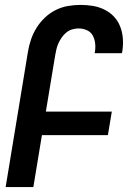

<svg xmlns="http://www.w3.org/2000/svg" viewBox="-20 -763 540 783"><path d="M3 0 94 -552Q98 -577 106.5 -602Q115 -627 129 -649.5Q143 -672 163 -691Q183 -710 207 -722Q231 -734 257 -738.5Q283 -743 308 -743Q334 -743 358.5 -739Q383 -735 405.5 -724Q428 -713 444.5 -695.5Q461 -678 470 -655Q479 -632 481 -606.5Q483 -581 479 -555L477 -546H366L367 -551Q370 -569 368 -586.5Q366 -604 358 -618.5Q350 -633 334 -640Q318 -647 300 -647Q287 -647 274 -643Q261 -639 250.5 -630.5Q240 -622 232 -610.5Q224 -599 218.5 -587Q213 -575 210 -562Q207 -549 205 -537L167 -308H436L420 -212H151L116 0Z"/></svg>

Font: Iosevka Term Curly
Style: Bold Italic
Weight: 700
Italic angle: -9°
Designer: Belleve Invis
Foundry: Belleve Invis
Version: Version 32.3.0